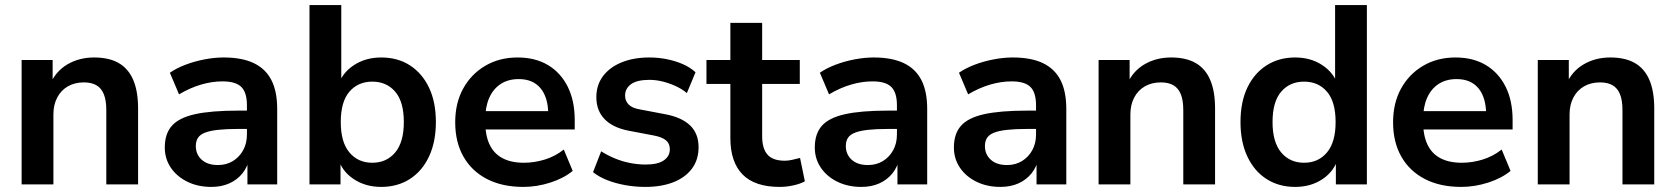

<svg xmlns="http://www.w3.org/2000/svg" viewBox="-20 -725 6587 755"><path d="M65 0V-489H187V-391H176Q198 -444 244.5 -471.5Q291 -499 350 -499Q409 -499 447 -477Q485 -455 504 -410.5Q523 -366 523 -298V0H398V-292Q398 -330 388.5 -354Q379 -378 359.5 -389.5Q340 -401 310 -401Q274 -401 247 -385.5Q220 -370 205 -341.5Q190 -313 190 -275V0Z M811 10Q758 10 716.5 -10.5Q675 -31 651.5 -66Q628 -101 628 -145Q628 -199 656 -230.5Q684 -262 747 -276Q810 -290 916 -290H966V-218H917Q870 -218 838 -214.5Q806 -211 786.5 -203.5Q767 -196 758.5 -183Q750 -170 750 -151Q750 -118 773 -97Q796 -76 837 -76Q870 -76 895.5 -91.5Q921 -107 936 -134Q951 -161 951 -196V-311Q951 -361 929 -383Q907 -405 855 -405Q814 -405 771 -392.5Q728 -380 684 -354L648 -439Q674 -457 709.5 -470.5Q745 -484 784.5 -491.5Q824 -499 859 -499Q931 -499 977.5 -477Q1024 -455 1047 -410.5Q1070 -366 1070 -296V0H953V-104H961Q954 -69 933.5 -43.5Q913 -18 882 -4Q851 10 811 10Z M1479 10Q1417 10 1370.5 -21Q1324 -52 1309 -104H1319V0H1197V-705H1322V-390H1310Q1326 -439 1372 -469Q1418 -499 1479 -499Q1544 -499 1592 -468Q1640 -437 1667 -380.5Q1694 -324 1694 -245Q1694 -167 1667 -109.5Q1640 -52 1591.5 -21Q1543 10 1479 10ZM1444 -85Q1500 -85 1534 -125.5Q1568 -166 1568 -245Q1568 -325 1534 -364.5Q1500 -404 1444 -404Q1388 -404 1354 -364.5Q1320 -325 1320 -245Q1320 -166 1354 -125.5Q1388 -85 1444 -85Z M2038 10Q1955 10 1895 -21Q1835 -52 1802.5 -109Q1770 -166 1770 -244Q1770 -320 1801.5 -377Q1833 -434 1888.5 -466.5Q1944 -499 2015 -499Q2085 -499 2135 -469Q2185 -439 2212.5 -384Q2240 -329 2240 -253V-216H1871V-288H2152L2136 -273Q2136 -341 2106 -377.5Q2076 -414 2020 -414Q1978 -414 1948.5 -394.5Q1919 -375 1903.5 -339.5Q1888 -304 1888 -255V-248Q1888 -193 1905 -157Q1922 -121 1956 -103Q1990 -85 2040 -85Q2081 -85 2122 -97.5Q2163 -110 2197 -137L2232 -53Q2197 -24 2144 -7Q2091 10 2038 10Z M2518 10Q2477 10 2438.5 3Q2400 -4 2368 -16.5Q2336 -29 2312 -48L2344 -130Q2369 -114 2398 -102Q2427 -90 2458 -84Q2489 -78 2519 -78Q2567 -78 2590.5 -94.5Q2614 -111 2614 -138Q2614 -161 2598.5 -173.5Q2583 -186 2552 -192L2452 -211Q2390 -223 2357.5 -256.5Q2325 -290 2325 -343Q2325 -391 2351.5 -426Q2378 -461 2425 -480Q2472 -499 2533 -499Q2568 -499 2601 -492.5Q2634 -486 2663.5 -473.5Q2693 -461 2715 -441L2681 -359Q2662 -375 2637 -386.5Q2612 -398 2585.5 -404.5Q2559 -411 2534 -411Q2485 -411 2461.5 -394Q2438 -377 2438 -349Q2438 -328 2452 -314Q2466 -300 2495 -295L2595 -276Q2660 -264 2693.5 -232Q2727 -200 2727 -146Q2727 -97 2701 -62Q2675 -27 2628 -8.5Q2581 10 2518 10Z M3046 10Q2948 10 2900 -39Q2852 -88 2852 -182V-395H2758V-489H2852V-635H2977V-489H3125V-395H2977V-189Q2977 -141 2998 -117Q3019 -93 3066 -93Q3080 -93 3095 -96.5Q3110 -100 3126 -104L3145 -12Q3127 -2 3099.5 4Q3072 10 3046 10Z M3367 10Q3314 10 3272.5 -10.5Q3231 -31 3207.5 -66Q3184 -101 3184 -145Q3184 -199 3212 -230.5Q3240 -262 3303 -276Q3366 -290 3472 -290H3522V-218H3473Q3426 -218 3394 -214.5Q3362 -211 3342.5 -203.5Q3323 -196 3314.5 -183Q3306 -170 3306 -151Q3306 -118 3329 -97Q3352 -76 3393 -76Q3426 -76 3451.5 -91.5Q3477 -107 3492 -134Q3507 -161 3507 -196V-311Q3507 -361 3485 -383Q3463 -405 3411 -405Q3370 -405 3327 -392.5Q3284 -380 3240 -354L3204 -439Q3230 -457 3265.5 -470.5Q3301 -484 3340.5 -491.5Q3380 -499 3415 -499Q3487 -499 3533.5 -477Q3580 -455 3603 -410.5Q3626 -366 3626 -296V0H3509V-104H3517Q3510 -69 3489.5 -43.5Q3469 -18 3438 -4Q3407 10 3367 10Z M3914 10Q3861 10 3819.5 -10.5Q3778 -31 3754.5 -66Q3731 -101 3731 -145Q3731 -199 3759 -230.5Q3787 -262 3850 -276Q3913 -290 4019 -290H4069V-218H4020Q3973 -218 3941 -214.5Q3909 -211 3889.5 -203.5Q3870 -196 3861.5 -183Q3853 -170 3853 -151Q3853 -118 3876 -97Q3899 -76 3940 -76Q3973 -76 3998.5 -91.5Q4024 -107 4039 -134Q4054 -161 4054 -196V-311Q4054 -361 4032 -383Q4010 -405 3958 -405Q3917 -405 3874 -392.5Q3831 -380 3787 -354L3751 -439Q3777 -457 3812.5 -470.5Q3848 -484 3887.5 -491.5Q3927 -499 3962 -499Q4034 -499 4080.5 -477Q4127 -455 4150 -410.5Q4173 -366 4173 -296V0H4056V-104H4064Q4057 -69 4036.5 -43.5Q4016 -18 3985 -4Q3954 10 3914 10Z M4300 0V-489H4422V-391H4411Q4433 -444 4479.5 -471.5Q4526 -499 4585 -499Q4644 -499 4682 -477Q4720 -455 4739 -410.5Q4758 -366 4758 -298V0H4633V-292Q4633 -330 4623.5 -354Q4614 -378 4594.5 -389.5Q4575 -401 4545 -401Q4509 -401 4482 -385.5Q4455 -370 4440 -341.5Q4425 -313 4425 -275V0Z M5073 10Q5009 10 4960.5 -21Q4912 -52 4885 -109.5Q4858 -167 4858 -245Q4858 -324 4885 -380.5Q4912 -437 4960.5 -468Q5009 -499 5073 -499Q5134 -499 5179.5 -469Q5225 -439 5241 -390H5230V-705H5355V0H5233V-104H5242Q5227 -52 5181 -21Q5135 10 5073 10ZM5108 -85Q5164 -85 5198 -125.5Q5232 -166 5232 -245Q5232 -325 5198 -364.5Q5164 -404 5108 -404Q5052 -404 5018 -364.5Q4984 -325 4984 -245Q4984 -166 5018 -125.5Q5052 -85 5108 -85Z M5726 10Q5643 10 5583 -21Q5523 -52 5490.5 -109Q5458 -166 5458 -244Q5458 -320 5489.5 -377Q5521 -434 5576.5 -466.5Q5632 -499 5703 -499Q5773 -499 5823 -469Q5873 -439 5900.5 -384Q5928 -329 5928 -253V-216H5559V-288H5840L5824 -273Q5824 -341 5794 -377.5Q5764 -414 5708 -414Q5666 -414 5636.5 -394.5Q5607 -375 5591.5 -339.5Q5576 -304 5576 -255V-248Q5576 -193 5593 -157Q5610 -121 5644 -103Q5678 -85 5728 -85Q5769 -85 5810 -97.5Q5851 -110 5885 -137L5920 -53Q5885 -24 5832 -7Q5779 10 5726 10Z M6027 0V-489H6149V-391H6138Q6160 -444 6206.5 -471.5Q6253 -499 6312 -499Q6371 -499 6409 -477Q6447 -455 6466 -410.5Q6485 -366 6485 -298V0H6360V-292Q6360 -330 6350.5 -354Q6341 -378 6321.5 -389.5Q6302 -401 6272 -401Q6236 -401 6209 -385.5Q6182 -370 6167 -341.5Q6152 -313 6152 -275V0Z"/></svg>

Font: Nunito Sans 12pt ExtraLight
Style: Bold
Weight: 700
Version: Version 3.101;gftools[0.9.27]